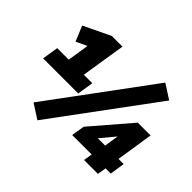

<svg xmlns="http://www.w3.org/2000/svg" viewBox="-163 -983 1261 1261"><g transform="rotate(45 467.0 -352.5)"><path d="M47 -282 65 -395H172L202 -588L278 -585L120 -510L76 -616L262 -705H361L312 -395H391L373 -282ZM308 32 207 -33 727 -737 828 -672ZM709 0 719 -61H538L553 -153L785 -423H904L864 -165H912L896 -61H848L838 0ZM740 -165 760 -293H779L661 -152L657 -165Z"/></g></svg>

Font: Nunito Sans 12pt Black
Style: Italic
Weight: 900
Italic angle: -9°
Designer: Vernon Adams
Foundry: Vernon Adams
Version: Version 3.101;gftools[0.9.27]